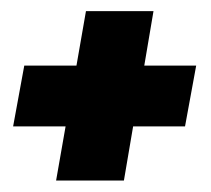

<svg xmlns="http://www.w3.org/2000/svg" viewBox="-20 -412 378 344"><path d="M80.5 -88.5H202L218.5 -185.5H311.5L331.5 -294.5H238.5L255 -392H134L117 -294.5H23.5L3.5 -185.5H97.5Z"/></svg>

Font: Anybody Expanded
Style: Bold Italic
Weight: 700
Width: 7
Italic angle: -10°
Version: Version 1.113;gftools[0.9.25]